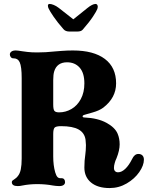

<svg xmlns="http://www.w3.org/2000/svg" viewBox="-20 -934 788 974"><path d="M408 -84Q408 -120 413 -152Q414 -160 415 -171.5Q416 -183 416 -198Q416 -207 414 -225Q409 -260 379 -277Q349 -294 290 -294Q264 -294 257 -286.5Q250 -279 250 -254V-140Q250 -95 260 -60Q265 -43 271.5 -36Q278 -29 290 -30H292Q301 -30 305.5 -24.5Q310 -19 310 -10Q310 -1 302.5 4.5Q295 10 280 10Q272 10 263 9Q254 8 248 7Q211 0 169 0Q129 0 94 7Q81 10 70 10Q40 10 40 -10Q40 -15 43.5 -18Q47 -21 55.5 -26.5Q64 -32 70 -40Q81 -53 85.5 -75Q90 -97 90 -130V-538Q90 -596 80 -618Q71 -638 50 -638H48Q40 -638 35 -644Q30 -650 30 -658Q30 -666 37.5 -672Q45 -678 60 -678Q69 -678 93 -674Q99 -673 119.5 -670.5Q140 -668 169 -668Q212 -668 257 -673Q267 -674 295 -676Q323 -678 350 -678Q455 -678 512 -635Q569 -592 569 -511Q569 -438 504 -388Q484 -373 450 -363.5Q416 -354 410 -352Q399 -349 399 -344Q399 -338 409 -338Q476 -335 520 -311Q564 -287 577 -255Q587 -231 587 -202Q587 -171 571 -131Q565 -119 562 -107Q558 -94 558 -81Q558 -72 563.5 -66Q569 -60 579 -60Q597 -60 615.5 -77.5Q634 -95 650 -127Q662 -153 682 -153Q695 -153 702.5 -145.5Q710 -138 710 -124Q710 -95 686.5 -61Q663 -27 623 -3.5Q583 20 536 20Q476 20 442 -8Q408 -36 408 -84ZM280 -364Q313 -364 342.5 -381Q372 -398 390 -431.5Q408 -465 408 -511Q408 -564 384 -591Q360 -618 320 -618Q295 -618 278.5 -606.5Q262 -595 255 -572Q250 -556 250 -528V-404Q250 -379 256 -371.5Q262 -364 280 -364ZM278 -894 352 -836 423 -893Q449 -914 465 -914Q470 -914 473 -910Q476 -906 476 -899Q476 -897 474 -889Q470 -878 452 -850.5Q434 -823 400 -784Q392 -774 372 -774H332Q312 -774 302 -786Q272 -820 252.5 -848.5Q233 -877 227 -890Q223 -898 223 -905Q223 -914 232 -914Q240 -914 252.5 -909Q265 -904 278 -894Z"/></svg>

Font: Raigarh
Style: Bold
Weight: 700
Designer: jaikishan Patel
Foundry: MagicType
Version: Version 1.000